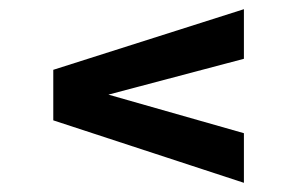

<svg xmlns="http://www.w3.org/2000/svg" viewBox="-20 -557 649 418"><path d="M511 -159 96 -295V-405L511 -537V-429L216 -351L511 -267Z"/></svg>

Font: Exo Thin SemiBold
Style: Regular
Weight: 600
Version: Version 2.000